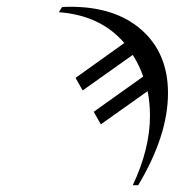

<svg xmlns="http://www.w3.org/2000/svg" viewBox="-20 -563 516 567"><path d="M347.2 -436Q276.4 -518.1 153.8 -526.9L163.1 -542Q170.9 -543 188 -543Q321.3 -543 398.7 -474.1Q476.1 -405.3 476.1 -288.1Q476.1 -163.1 388.2 -16.1H372.1Q422.9 -123.5 422.9 -221.2Q422.9 -258.8 416 -293.9L277.8 -195.8L256.8 -232.9L402.8 -336.9Q392.6 -368.2 372.1 -400.9L224.1 -295.9L203.1 -333Z"/></svg>

Font: Common Serif
Style: Italic
Weight: 400
Italic angle: -12°
Designer: Philipp H. Poll, Khaled Hosny
Foundry: Stefan Peev, Context Ltd.
Version: Version 1.026